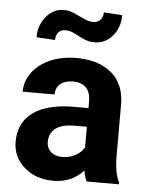

<svg xmlns="http://www.w3.org/2000/svg" viewBox="-54 -793 643 846"><g transform="rotate(5 268.0 -369.5)"><path d="M371.1 -749C371.1 -719.2 352.1 -702.6 329.1 -702.6C320.8 -702.6 313 -703.6 305.7 -705.6C298.3 -707.5 284.7 -713.4 265.1 -722.7C245.6 -731.9 231.4 -738.3 223.1 -740.7C214.4 -743.2 205.1 -744.1 195.3 -744.1C164.6 -744.1 138.2 -731.4 117.2 -706.1C95.7 -680.7 85 -649.9 85 -613.8L167 -608.9C167 -638.7 185.1 -655.8 208 -655.8C216.8 -655.8 225.1 -654.8 232.4 -652.8C239.7 -650.4 252 -645 269 -635.7C286.1 -626.5 299.3 -620.6 309.1 -618.2C318.4 -615.2 329.6 -613.8 341.8 -613.8C372.6 -613.8 398.9 -626.5 420.4 -651.4C441.9 -676.3 452.6 -707 452.6 -743.7ZM502.9 0V-8.3C489.3 -34.2 482.4 -71.8 481.9 -122.1V-351.1C481.9 -410.2 462.9 -456.5 424.8 -489.3C386.2 -522 334.5 -538.1 269.5 -538.1C226.6 -538.1 188 -530.8 153.3 -516.1C118.7 -501 92.3 -480.5 73.2 -454.6C54.2 -428.7 44.9 -400.4 44.9 -369.6H186C186 -409.2 214.8 -433.6 262.2 -433.6C316.4 -433.6 340.3 -401.9 340.3 -353V-322.8H275.4C118.7 -322.3 33.2 -260.3 33.2 -148.4C33.2 -103 50.3 -64.9 84.5 -35.2C118.2 -5.4 161.1 9.8 212.9 9.8C267.6 9.8 312 -9.3 346.2 -47.4C349.1 -28.3 354 -12.7 360.4 0ZM243.7 -98.1C200.7 -98.1 174.3 -123.5 174.3 -158.7L174.8 -167C179.2 -215.8 216.8 -240.2 287.6 -240.2H340.3V-149.4C323.2 -118.2 285.2 -98.1 243.7 -98.1Z"/></g></svg>

Font: Roboto
Style: Bold
Weight: 700
Designer: Google
Version: Version 2.137; 2017